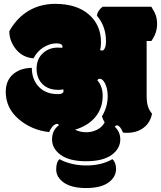

<svg xmlns="http://www.w3.org/2000/svg" viewBox="-20 -685 835 996"><path d="M628.9 3.9H639.6Q690.4 3.9 725.1 -22.5Q759.8 -48.8 768.6 -95.2Q753.4 -113.3 747.1 -134.5Q740.7 -155.8 740.7 -188V-472.2H765.1Q794.9 -513.7 794.9 -560.1Q794.9 -585.9 788.3 -605Q781.7 -624 765.1 -649.9H512.2Q485.8 -630.4 482.9 -603Q529.8 -549.3 529.8 -470.7Q529.8 -448.2 523.9 -435.5Q518.1 -422.9 510.5 -422.9Q502.9 -422.9 499 -425.8Q503.9 -439.9 503.9 -465.3Q503.9 -555.7 440.4 -610.4Q377 -665 266.1 -665Q178.7 -665 111.8 -618.2Q61 -582 28.3 -522.9Q28.3 -475.1 59.1 -434.1Q94.2 -387.2 153.8 -382.3Q172.4 -418.9 205.8 -439.5Q239.3 -460 271.7 -460Q304.2 -460 304.2 -442.9Q304.2 -439.5 302.7 -436.5Q296.4 -438 279.8 -438Q233.4 -438 201.7 -408.2Q169.9 -378.4 169.9 -328.9Q169.9 -279.3 200 -249Q230 -218.8 283.2 -218.8Q296.9 -218.8 308.1 -221.7Q309.6 -217.3 309.6 -213.4Q309.6 -196.8 279.8 -196.8Q218.3 -196.8 181.9 -234.1Q145.5 -271.5 145 -333Q90.3 -332 54.2 -305.2Q9.8 -271.5 9.8 -209Q9.8 -124 77.4 -66.7Q145 -9.3 234.9 0Q248 -26.9 258.3 -34.7Q268.6 -42.5 275.4 -42.5Q282.2 -42.5 285.6 -35.6Q250 -9.3 250 38.3Q250 85.9 295.2 118.7Q340.3 151.4 426.8 151.4Q513.2 151.4 558.6 118.9Q604 86.4 604 38.1Q604 -1 575.2 -27.8Q580.6 -34.7 586.9 -34.7Q593.3 -34.7 602.1 -25.9Q609.9 -17.1 618.2 2.9Q625 3.9 628.9 3.9ZM289.6 140.6Q271.5 153.8 271.5 194.1Q271.5 234.4 311.5 262.5Q351.6 290.5 427 290.5Q502.4 290.5 542.2 262.2Q582 233.9 582 191.4Q582 158.2 563 140.6Q507.3 173.3 427.2 173.3Q383.8 173.3 345.9 163.1Q308.1 152.8 289.6 140.6ZM512.7 -188Q512.7 -236.8 485.4 -268.1Q488.3 -276.4 497.6 -276.4Q511.7 -276.4 524.4 -253.4Q538.6 -226.1 538.6 -186.5Q538.6 -129.9 508.8 -81.5Q513.7 -64.9 522.9 -49.8Q509.8 -25.4 483.6 -12.2Q457.5 1 427 1Q396.5 1 369.1 -12.2Q437.5 -32.7 475.1 -78.6Q512.7 -124.5 512.7 -188Z"/></svg>

Font: Friends & Family
Style: Regular
Weight: 400
Designer: Sarang Kulkarni, Maithili Shingre, Noopur Datye
Foundry: Ek Type
Version: Version 1.000;hotconv 1.0.117;makeotfexe 2.5.65602